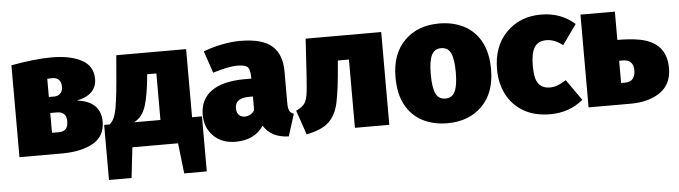

<svg xmlns="http://www.w3.org/2000/svg" viewBox="-46 -740 3894 1101"><g transform="rotate(-5 1901.0 -189.5)"><path d="M288 0H42V-529Q181 -554 274 -554Q383 -554 448 -519Q513 -484 513 -409Q513 -365 484.5 -335.5Q456 -306 398 -295Q535 -278 535 -161Q535 -77 466 -38.5Q397 0 288 0ZM270 -329Q292 -329 306 -342.5Q320 -356 320 -382Q320 -406 307.5 -420.5Q295 -435 269 -435L240 -434V-329ZM280 -123Q333 -123 333 -181Q333 -236 280 -237H240V-123Z M1105 175H975L955 0H692L672 175H542V-142H573Q603 -163 615.5 -235Q628 -307 639 -452L646 -534H1048V-142H1105ZM866 -142V-410H813Q803 -294 783 -230Q763 -166 714 -142Z M1286 20Q1206 20 1158 -28Q1110 -76 1110 -150Q1110 -239 1176 -286Q1242 -333 1368 -333H1406Q1406 -380 1393.5 -397Q1381 -414 1329 -414Q1283 -414 1191 -386L1148 -512Q1199 -532 1256 -543Q1313 -554 1359 -554Q1487 -554 1543 -505Q1599 -456 1599 -357V-173Q1599 -145 1606 -131Q1613 -117 1631 -111L1591 16Q1490 13 1447 -58Q1393 20 1286 20ZM1347 -119Q1385 -119 1406 -151V-230H1385Q1303 -230 1303 -172Q1303 -124 1347 -119Z M1694 13 1646 -127Q1679 -143 1692.5 -159.5Q1706 -176 1712 -209Q1718 -242 1723 -324L1736 -534H2171V0H1973V-393H1909L1907 -369Q1896 -229 1880 -153.5Q1864 -78 1819 -39Q1778 -3 1694 13Z M2505 20Q2424 20 2362 -12Q2300 -44 2265 -108Q2230 -172 2230 -268Q2230 -403 2306 -478.5Q2382 -554 2505 -554Q2586 -554 2648 -522Q2710 -490 2745 -426Q2780 -362 2780 -266Q2780 -131 2704 -55.5Q2628 20 2505 20ZM2505 -122Q2544 -122 2560.5 -157Q2577 -192 2577 -266Q2577 -341 2561 -376.5Q2545 -412 2505 -412Q2466 -412 2449.5 -377Q2433 -342 2433 -268Q2433 -193 2449 -157.5Q2465 -122 2505 -122Z M3097 20Q3006 20 2943 -17Q2880 -54 2847 -118Q2814 -182 2814 -263Q2814 -395 2892 -474.5Q2970 -554 3092 -554Q3206 -554 3286 -483L3204 -368Q3158 -405 3110 -405Q3062 -405 3041 -371Q3020 -337 3020 -263Q3020 -191 3042 -162Q3064 -133 3108 -133Q3130 -133 3150.5 -140.5Q3171 -148 3201 -167L3286 -46Q3205 20 3097 20Z M3561 0H3318V-534H3516V-371Q3592 -371 3644 -361Q3797 -332 3797 -184Q3797 -92 3731 -46Q3665 0 3561 0ZM3539 -123Q3570 -123 3584 -141Q3598 -159 3598 -188Q3598 -251 3537 -251H3516V-123Z"/></g></svg>

Font: Trujillo Black
Style: Regular
Weight: 900
Designer: Fira Sans original fonts by bBox Type GmbH, Carrois Corporate GbR, & Edenspiekermann AG / Changes by Cristiano Sobral
Foundry: Fira Sans original fonts by bBox Type GmbH, Carrois Corporate GbR, & Edenspiekermann AG / Changes by Cristiano Sobral
Version: Version 4.301;July 28, 2020;FontCreator 13.0.0.2655 64-bit